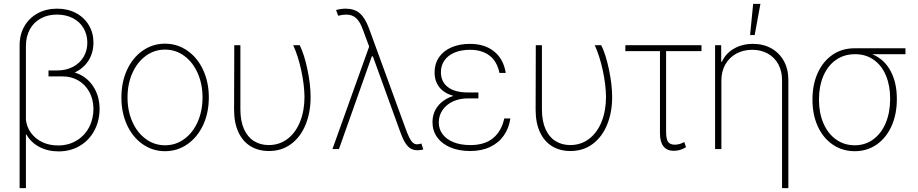

<svg xmlns="http://www.w3.org/2000/svg" viewBox="-20 -761 4684 980"><path d="M457 -543.9Q457 -492.2 431.9 -452.1Q406.7 -412.1 361.3 -391.1Q420.4 -372.6 454.3 -322.3Q488.3 -272 488.3 -204.1Q487.8 -143.6 461.4 -94.2Q435.1 -44.9 387.5 -16.6Q339.8 11.7 279.3 11.7Q224.1 11.7 180.9 -11Q137.7 -33.7 114.3 -75.2L112.3 -74.7V199.2H80.1V-530.3Q80.1 -584.5 104.5 -627Q128.9 -669.4 172.4 -693.1Q215.8 -716.8 271.5 -716.8Q325.7 -716.8 367.9 -694.3Q410.2 -671.9 433.6 -632.3Q457 -592.8 457 -543.9ZM276.4 -18.6Q329.6 -18.6 370.8 -43.5Q412.1 -68.4 434.6 -111.1Q457 -153.8 457 -206.1Q456.5 -253.9 436 -291.7Q415.5 -329.6 379.2 -350.6Q342.8 -371.6 295.9 -371.1H227.5V-401.4H271.5Q317.4 -401.4 352.3 -419.7Q387.2 -438 406.5 -470.5Q425.8 -502.9 425.8 -543.9Q425.3 -585.9 405.8 -618.4Q386.2 -650.9 351.1 -668.7Q315.9 -686.5 270.5 -686.5Q223.6 -686.5 187.7 -666.7Q151.9 -647 132.1 -610.6Q112.3 -574.2 112.3 -526.4V-148.9Q116.7 -112.3 138.4 -82.5Q160.2 -52.7 195.8 -35.6Q231.4 -18.6 276.4 -18.6Z M599.6 -263.7Q599.6 -341.8 628.4 -404.3Q657.2 -466.8 708.3 -502.4Q759.3 -538.1 822.3 -538.1Q885.3 -538.1 936.5 -502.4Q987.8 -466.8 1016.8 -404.1Q1045.9 -341.3 1045.9 -263.7Q1045.9 -185.5 1016.8 -123Q987.8 -60.5 936.5 -24.9Q885.3 10.7 822.3 10.7Q759.3 10.7 708.3 -24.9Q657.2 -60.5 628.4 -123Q599.6 -185.5 599.6 -263.7ZM1013.7 -263.7Q1013.7 -332 989 -387.7Q964.4 -443.4 920.7 -475.6Q877 -507.8 822.3 -507.8Q767.6 -507.8 723.9 -475.6Q680.2 -443.4 655.5 -387.7Q630.9 -332 630.9 -263.7Q630.9 -195.3 655.5 -139.6Q680.2 -84 723.9 -51.8Q767.6 -19.5 822.3 -19.5Q877.4 -19.5 921.1 -51.8Q964.8 -84 989.3 -139.6Q1013.7 -195.3 1013.7 -263.7Z M1207 -530.3V-200.2Q1207.5 -141.6 1225.6 -101.6Q1243.7 -61.5 1275.9 -41.3Q1308.1 -21 1350.6 -20.5Q1406.2 -20.5 1447.8 -52.2Q1489.3 -84 1511.7 -140.1Q1534.2 -196.3 1534.2 -267.6Q1533.2 -330.1 1517.3 -403.1Q1501.5 -476.1 1476.6 -530.3H1509.8Q1532.7 -484.4 1549.1 -407Q1565.4 -329.6 1565.4 -265.6Q1565.4 -187.5 1539.8 -124.8Q1514.2 -62 1466.1 -26.1Q1418 9.8 1352.5 9.8Q1299.3 9.8 1259.3 -14.4Q1219.2 -38.6 1197 -86.2Q1174.8 -133.8 1174.8 -201.2L1175.8 -530.3Z M2022.5 -88.9 1887.7 -460.9 1882.8 -473.6H1877.9L1710 0H1676.8L1864.3 -523.4L1833 -607.4Q1818.4 -649.4 1798.3 -668Q1778.3 -686.5 1747.1 -686.5Q1729.5 -686.5 1706.1 -680.7L1695.3 -710Q1721.2 -716.8 1745.1 -716.8Q1789.1 -716.3 1815.7 -693.8Q1842.3 -671.4 1862.3 -619.1L2048.8 -108.4Q2060.5 -75.7 2069.6 -57.9Q2078.6 -40 2087.9 -32.2Q2097.2 -24.4 2109.4 -24.4Q2115.2 -24.4 2130.9 -28.3L2140.6 2Q2123 5.9 2111.3 5.9Q2090.8 5.9 2075.7 -3.2Q2060.5 -12.2 2047.9 -32.7Q2035.2 -53.2 2022.5 -88.9Z M2294.4 -271.5Q2246.6 -285.2 2222.4 -315.9Q2198.2 -346.7 2198.2 -391.6Q2198.2 -435.5 2220.7 -468.5Q2243.2 -501.5 2284.2 -519.3Q2325.2 -537.1 2378.9 -537.1Q2453.6 -537.1 2501.7 -498.8Q2549.8 -460.4 2561.5 -388.7H2529.3Q2517.1 -447.8 2478.5 -477.3Q2439.9 -506.8 2378.9 -506.8Q2334 -506.8 2300.3 -492.7Q2266.6 -478.5 2248.5 -452.6Q2230.5 -426.8 2230.5 -392.6Q2230.5 -343.3 2266.4 -316.2Q2302.2 -289.1 2367.2 -289.1H2421.9V-258.8H2367.2Q2326.2 -258.8 2292.5 -243.4Q2258.8 -228 2239.3 -200Q2219.7 -171.9 2219.7 -135.7Q2219.7 -101.6 2239.5 -75.4Q2259.3 -49.3 2295.7 -34.9Q2332 -20.5 2380.9 -20.5Q2454.1 -20.5 2497.1 -56.2Q2540 -91.8 2553.7 -156.2H2585Q2577.6 -106.4 2551.5 -69.1Q2525.4 -31.7 2481.7 -11Q2438 9.8 2379.9 9.8Q2321.3 9.8 2277.8 -9Q2234.4 -27.8 2210.9 -61Q2187.5 -94.2 2187.5 -136.7Q2187.5 -185.1 2215.6 -220.2Q2243.7 -255.4 2294.4 -271.5Z M2746.1 -530.3V-200.2Q2746.6 -141.6 2764.6 -101.6Q2782.7 -61.5 2814.9 -41.3Q2847.2 -21 2889.6 -20.5Q2945.3 -20.5 2986.8 -52.2Q3028.3 -84 3050.8 -140.1Q3073.2 -196.3 3073.2 -267.6Q3072.3 -330.1 3056.4 -403.1Q3040.5 -476.1 3015.6 -530.3H3048.8Q3071.8 -484.4 3088.1 -407Q3104.5 -329.6 3104.5 -265.6Q3104.5 -187.5 3078.9 -124.8Q3053.2 -62 3005.1 -26.1Q2957 9.8 2891.6 9.8Q2838.4 9.8 2798.3 -14.4Q2758.3 -38.6 2736.1 -86.2Q2713.9 -133.8 2713.9 -201.2L2714.8 -530.3Z M3560.5 -500H3379.9V-87.9Q3379.9 -50.3 3390.4 -36.4Q3400.9 -22.5 3423.8 -22.5Q3448.7 -22.5 3472.7 -36.1L3481.4 -9.8Q3452.1 8.8 3418.9 8.8Q3384.8 8.8 3366.7 -13.7Q3348.6 -36.1 3348.6 -80.1V-500H3171.9V-530.3H3560.5Z M3662.1 0H3629.9V-530.3H3661.1V-446.3H3665Q3683.6 -487.8 3725.8 -512.5Q3768.1 -537.1 3823.2 -537.1Q3876 -537.1 3917 -514.2Q3958 -491.2 3981 -449.5Q4003.9 -407.7 4003.9 -353.5V199.2H3971.7V-352.5Q3971.7 -397.9 3952.6 -433.1Q3933.6 -468.3 3898.9 -487.5Q3864.3 -506.8 3819.3 -506.8Q3773.9 -506.8 3738 -487.1Q3702.1 -467.3 3682.1 -431.9Q3662.1 -396.5 3662.1 -350.6ZM3824.2 -741.2H3861.3L3832 -582H3808.6Z M4341.8 -514.6H4601.6V-484.4H4432.1Q4493.2 -459 4525.4 -399.2Q4557.6 -339.4 4557.6 -257.8V-253.9Q4557.6 -177.7 4530.5 -117.4Q4503.4 -57.1 4454.6 -23.2Q4405.8 10.7 4342.8 10.7Q4279.8 10.7 4230.7 -22.7Q4181.6 -56.2 4154.3 -115.7Q4127 -175.3 4127 -251V-253.9Q4127 -329.1 4153.6 -388.2Q4180.2 -447.3 4228.8 -481Q4277.3 -514.6 4341.8 -514.6ZM4342.8 -19.5Q4396.5 -19.5 4437.5 -49.8Q4478.5 -80.1 4501 -133.5Q4523.4 -187 4523.4 -254.9V-258.8Q4523.4 -323.7 4502.2 -375Q4481 -426.3 4440.4 -455.3Q4399.9 -484.4 4344.7 -484.4Q4288.1 -484.4 4246.3 -454.8Q4204.6 -425.3 4182.4 -372.8Q4160.2 -320.3 4160.2 -253.9V-251Q4160.2 -184.6 4182.9 -131.8Q4205.6 -79.1 4247.1 -49.3Q4288.6 -19.5 4342.8 -19.5Z"/></svg>

Font: Pretendard GOV Thin
Style: Regular
Weight: 100
Designer: Base glyphs from Inter by Rasmus Andersson; Hangeul glyphs from Noto Sans CJK(Source Han Sans) by Jang Soo-young and Kan
Foundry: Kil Hyung-jin
Version: Version 1.309